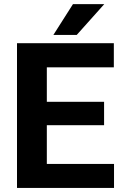

<svg xmlns="http://www.w3.org/2000/svg" viewBox="-20 -923 602 943"><path d="M491.2 -308.1H210V-117.7H540V0H63.5V-710.9H539.1V-592.3H210V-422.9H491.2ZM338.4 -902.8H492.2L356.9 -751.5H242.2Z"/></svg>

Font: SteelSelectRoboto
Style: Roboto-Bold
Weight: 700
Designer: Google
Version: Version 2.137; 2017